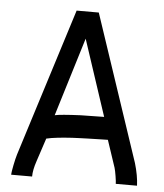

<svg xmlns="http://www.w3.org/2000/svg" viewBox="-48 -678 615 721"><g transform="rotate(5 259.0 -317.5)"><path d="M349.6 -246.6 254.9 -533.2 164.1 -236.8Q185.5 -241.7 261.2 -245.1ZM211.9 -635.3H295.4L480 -84Q493.7 -37.6 495.1 0H415Q415 -8.3 411.6 -29.1Q408.2 -49.8 405.3 -59.6L371.1 -162.1Q366.2 -162.1 347.2 -161.6Q328.1 -161.1 320.1 -160.9Q312 -160.6 293.2 -160.2Q274.4 -159.7 263.9 -159.2Q253.4 -158.7 236.6 -158Q219.7 -157.2 208.3 -156Q196.8 -154.8 183.6 -153.6Q170.4 -152.3 159.7 -150.4Q148.9 -148.4 140.1 -146.5L111.3 -59.1Q99.6 -24.9 99.6 0H20.5Q21 -10.3 26.1 -35.9Q31.2 -61.5 36.1 -77.6Z"/></g></svg>

Font: Fantasque Sans Mono
Style: Regular
Weight: 400
Monospace: yes
Designer: Jany Belluz
Version: Version 1.8.0 ; ttfautohint (v1.8.2)